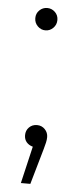

<svg xmlns="http://www.w3.org/2000/svg" viewBox="-50 -555 301 727"><g transform="rotate(5 100.0 -191.5)"><path d="M58 -484Q58 -502 70.5 -514Q83 -526 100 -526Q117 -526 129.5 -514Q142 -502 142 -484Q142 -466 129.5 -453.5Q117 -441 100 -441Q83 -441 70.5 -453.5Q58 -466 58 -484ZM142 -39Q142 -29 139.5 -18Q137 -7 133 7L94 143H58L91 2Q76 -2 67 -12.5Q58 -23 58 -39Q58 -57 70 -69Q82 -81 100 -81Q118 -81 130 -68.5Q142 -56 142 -39Z"/></g></svg>

Font: Montserrat Alternates Light
Style: Regular
Weight: 300
Designer: Julieta Ulanovsky
Foundry: Julieta Ulanovsky
Version: Version 7.200